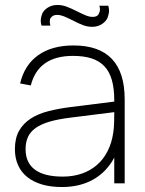

<svg xmlns="http://www.w3.org/2000/svg" viewBox="-20 -738 582 773"><path d="M351 -630Q332.5 -630 314.2 -636.8Q296 -643.5 271.5 -656.5Q249.5 -667.5 236 -672.8Q222.5 -678 210 -678Q196.5 -678 189 -671.2Q181.5 -664.5 181 -658.5Q180.5 -652.5 180.5 -650Q180.5 -642.5 183 -635H147Q144 -645.5 144 -655.5Q144 -666.5 149.2 -681Q154.5 -695.5 171.5 -706.8Q188.5 -718 211 -718Q230 -718 248.2 -711.2Q266.5 -704.5 292 -691.5Q314 -680.5 327.2 -675.2Q340.5 -670 353 -670Q371 -670 376.8 -680.5Q382.5 -691 382.5 -700Q382.5 -707 380 -715H416Q419 -704.5 419 -695Q419 -683.5 413.8 -668.5Q408.5 -653.5 391.5 -641.8Q374.5 -630 351 -630ZM276 -555Q482 -555 482 -338V0H440V-103.5Q409.5 -46 355.8 -15.5Q302 15 229.5 15Q184.5 15 149.5 4.8Q114.5 -5.5 90 -25Q65.5 -44.5 52.8 -73Q40 -101.5 40 -137.5Q40 -182 57 -211.8Q74 -241.5 104 -260.8Q134 -280 175.2 -290.5Q216.5 -301 264.5 -307L440 -329V-334Q440 -381.5 430.5 -415.2Q421 -449 400.8 -470.8Q380.5 -492.5 349 -502.8Q317.5 -513 274 -513Q134 -513 104 -394L61 -402Q78.5 -476.5 133.8 -515.8Q189 -555 276 -555ZM264.5 -264.5Q215 -258.5 180.5 -248.5Q146 -238.5 124.2 -223.2Q102.5 -208 92.8 -187Q83 -166 83 -137.5Q83 -83 120.5 -55Q158 -27 232.5 -27Q274.5 -27 309.2 -39Q344 -51 370.2 -73.8Q396.5 -96.5 413.2 -129.5Q430 -162.5 436 -204Q439 -224 439.5 -246.2Q440 -268.5 440 -286.5Z"/></svg>

Font: Vela Sans ExtLt
Style: Regular
Weight: 200
Designer: Principal design: Mikhail Sharanda - project Manrope.
Design modification: Ravid Balaliev
Foundry: Mikhail Sharanda
Version: Version 1.001